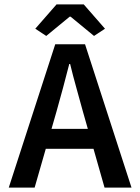

<svg xmlns="http://www.w3.org/2000/svg" viewBox="-20 -856 640 876"><path d="M20 0 232 -654H368L580 0H457L358 -348Q344 -400 328.5 -455Q313 -510 300 -564H296Q282 -510 267.5 -455Q253 -400 238 -348L138 0ZM145 -177V-268H452V-177ZM191 -692 141 -725 238 -836H362L459 -725L409 -692L302 -780H298Z"/></svg>

Font: Source Code Pro SemiBold
Style: Regular
Weight: 600
Monospace: yes
Designer: Paul D. Hunt, Teo Tuominen
Foundry: Adobe Systems Incorporated
Version: Version 1.018;hotconv 1.0.116;makeotfexe 2.5.65601